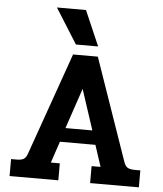

<svg xmlns="http://www.w3.org/2000/svg" viewBox="-59 -930 834 981"><g transform="rotate(5 358.5 -439.5)"><path d="M193 -879H342L420 -699H306ZM27 -87H56Q80 -87 92 -94.5Q104 -102 111 -123L296 -647H423L605 -123Q612 -102 624.5 -94.5Q637 -87 662 -87H690V0H440V-87H486L450 -197H268L231 -87H277V0H27ZM428 -269 360 -476 290 -269Z"/></g></svg>

Font: Pridi Medium
Style: Regular
Weight: 500
Designer: Katatrad Team
Foundry: CadsonDemak
Version: Version 1.001